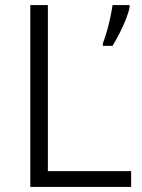

<svg xmlns="http://www.w3.org/2000/svg" viewBox="-20 -734 558 754"><path d="M99 0V-714H168V-62H495V0ZM489 -706Q485 -685 474.5 -658.5Q464 -632 450 -604.5Q436 -577 422 -554H384V-564Q391 -582 399 -609Q407 -636 413 -664.5Q419 -693 422 -714H489Z"/></svg>

Font: Noto Sans Syriac Eastern Light
Style: Regular
Weight: 300
Designer: Patrick Giasson and the Monotype Design Team
Foundry: Monotype Imaging Inc.
Version: Version 3.001